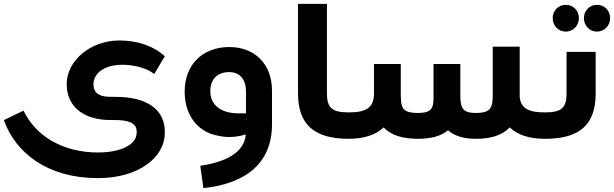

<svg xmlns="http://www.w3.org/2000/svg" viewBox="-27 -720 3185 996"><path d="M481 204C688 204 828 100 828 -32V-37C828 -140 753 -209 601 -217L538 -218C487 -219 458 -239 458 -282V-283C458 -340 514 -384 608 -384H609C674 -384 739 -364 773 -336L828 -428C772 -480 688 -510 593 -510H592C441 -510 319 -404 319 -284V-283C319 -175 395 -106 522 -98L587 -97C655 -94 682 -74 682 -37V-32C682 32 597 71 481 71C300 71 159 -13 95 -146L-7 -97C54 74 220 204 481 204Z M1163 -476C1023 -476 931 -384 931 -245V-244C931 -119 1002 -35 1100 -17C1147 -5 1198 -7 1248 -23C1240 74 1141 121 1012 140L1028 256C1251 232 1384 125 1384 -76V-250C1384 -386 1296 -476 1163 -476ZM1249 -132H1211C1119 -132 1064 -175 1064 -247V-248C1064 -309 1101 -346 1162 -346C1217 -346 1249 -309 1249 -245Z M1782 0C1794 0 1800 -6 1800 -17V-119C1800 -131 1794 -137 1782 -137C1696 -137 1669 -160 1669 -235V-700H1519V-235C1519 -75 1602 0 1782 0Z M2799 -137C2719 -137 2676 -155 2669 -216V-221V-478H2529V-221C2529 -152 2508 -134 2442 -134C2381 -134 2361 -152 2361 -221V-388H2222V-209C2222 -151 2202 -134 2141 -134C2075 -134 2053 -151 2053 -209V-215H2052V-388H1913V-235C1913 -159 1870 -137 1782 -137V0C1859 0 1921 -19 1963 -59C2001 -19 2060 0 2141 0C2209 0 2261 -14 2297 -44C2331 -14 2380 0 2442 0C2521 0 2579 -19 2617 -59C2659 -19 2721 0 2799 0Z M2908 -556C2946 -556 2976 -587 2976 -626C2976 -665 2947 -695 2908 -695C2870 -695 2840 -665 2840 -626C2840 -586 2870 -556 2908 -556ZM3070 -556C3108 -556 3138 -587 3138 -626C3138 -665 3109 -695 3070 -695C3032 -695 3002 -665 3002 -626C3002 -586 3032 -556 3070 -556ZM2800 0H2801C2982 0 3063 -75 3063 -235V-451H2912V-235C2912 -160 2885 -137 2801 -137H2800C2789 -137 2781 -129 2781 -118V-19C2781 -8 2789 0 2800 0Z"/></svg>

Font: Juman SemiBold
Style: Regular
Weight: 600
Designer: Bandar Raffah (Arabic) Julieta Ulanovsky (Latin)
Foundry: Caramella
Version: Version 5.022;PS 005.022;hotconv 1.0.88;makeotf.lib2.5.64775